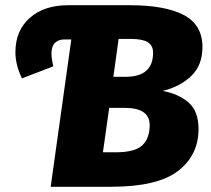

<svg xmlns="http://www.w3.org/2000/svg" viewBox="-20 -715 806 735"><path d="M740 -221Q740 -121 661.5 -60.5Q583 0 405 0H174L253 -564H227Q203 -564 190 -550.5Q177 -537 177 -511Q177 -495 180 -480Q183 -465 184 -461L64 -415Q39 -467 39 -515Q39 -598 94 -646.5Q149 -695 240 -695H478Q612 -695 683.5 -657.5Q755 -620 755 -535Q755 -465 712 -424Q669 -383 603 -367Q665 -355 702.5 -322Q740 -289 740 -221ZM566 -513Q566 -541 545.5 -553.5Q525 -566 480 -566H434L414 -421H461Q566 -421 566 -513ZM553 -236Q553 -302 458 -302H398L374 -132H422Q497 -132 525 -159Q553 -186 553 -236Z"/></svg>

Font: Trujillo ExtraBold
Style: Italic
Weight: 800
Italic angle: -8°
Designer: Fira Sans original fonts by bBox Type GmbH, Carrois Corporate GbR, & Edenspiekermann AG / Changes by Cristiano Sobral
Foundry: Fira Sans original fonts by bBox Type GmbH, Carrois Corporate GbR, & Edenspiekermann AG / Changes by Cristiano Sobral
Version: Version 4.301;July 28, 2020;FontCreator 13.0.0.2655 64-bit